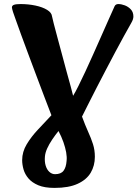

<svg xmlns="http://www.w3.org/2000/svg" viewBox="-20 -672 678 947"><path d="M248.8 254.8Q199.9 254.8 169 241.8Q138 228.7 120.5 208.2Q103 187.7 96.1 163.7Q89.3 139.7 89.3 118Q89.3 77 111.8 39.5Q134.3 2.1 167.9 -33.6Q201.6 -69.2 233.6 -103.5Q219.1 -141.1 200.1 -191Q181.1 -241 160.6 -295.6Q140.1 -350.3 120.2 -403.4Q100.4 -456.5 84 -501.3Q67.7 -546.2 57.2 -575.9Q46.8 -605.7 44.3 -612.6Q42.3 -620.4 40.5 -625.9Q38.8 -631.4 38.8 -635.2Q38.8 -644.5 48.7 -648.2Q58.6 -652 81.5 -652Q119.6 -652 154.7 -644.6Q189.7 -637.2 212.3 -623.4Q234.9 -609.6 236.7 -591Q238.2 -582.7 245.3 -554.9Q252.4 -527.1 263.1 -487.7Q273.8 -448.4 285.5 -404.6Q297.2 -360.8 308.3 -319.5Q319.5 -278.2 328.5 -246.4Q337.4 -214.6 340.6 -199.6Q351.1 -216.4 366.6 -247.5Q382.1 -278.6 400.8 -318.6Q419.5 -358.7 439.4 -403.4Q459.3 -448.1 478.9 -492.3Q498.5 -536.5 515.6 -575.2Q532.6 -614 545.4 -641.7Q550.7 -652 563.7 -652Q578.5 -652 595.7 -645.5Q612.8 -639 625.4 -625.5Q637.9 -612.1 637.9 -590.5Q637.9 -584.7 635.7 -576.9Q633.4 -569.2 626.9 -557.9Q611.8 -531.3 591.3 -494.2Q570.8 -457.2 548.1 -414.3Q525.4 -371.3 501.8 -326.5Q478.2 -281.7 456.3 -238.9Q434.3 -196.1 415.9 -159.4Q397.5 -122.7 384.5 -97Q400 -54.7 414.7 -22.2Q429.5 10.2 438.7 39.1Q447.9 67.9 447.9 101.5Q447.9 145 427.5 179.7Q407.1 214.3 363.1 234.5Q319.2 254.8 248.8 254.8ZM251.5 187.1Q280.7 187.1 293.4 170.2Q306.1 153.4 308.4 121.8Q310.6 102.8 306.4 79.5Q302.2 56.2 292.9 29.4Q283.5 2.5 268.5 -25.8Q252.5 -6 237.4 16.4Q222.3 38.9 212.7 60.1Q203.1 81.3 201.6 99.9Q199.3 124.9 205.2 144.7Q211.1 164.4 223.4 175.7Q235.8 187.1 251.5 187.1Z"/></svg>

Font: Briem Hand Thin
Style: Regular
Weight: 100
Designer: Gunnlaugur SE Briem, Eben Sorkin
Foundry: Sorkin Type Co.
Version: Version 1.003